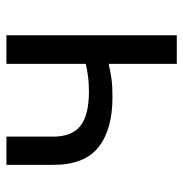

<svg xmlns="http://www.w3.org/2000/svg" viewBox="-6 -578 583 612"><g transform="rotate(-90 286.0 -271.5)"><path d="M389 0V-217Q361 -211 340 -208Q319 -205 282 -205Q180 -205 123.5 -249.5Q67 -294 67 -394V-543H157V-394Q157 -334 191.5 -307Q226 -280 301 -280Q325 -280 345.5 -282.5Q366 -285 389 -290V-543H480V0Z"/></g></svg>

Font: Source Han Sans SC
Style: Regular
Weight: 400
Designer: Ryoko NISHIZUKA 西塚涼子 (kana, bopomofo & ideographs); Paul D. Hunt (Latin, Greek & Cyrillic); Sandoll Communications 산돌커뮤니
Foundry: Adobe
Version: Version 2.002;hotconv 1.0.116;makeotfexe 2.5.65601; ttfautoh